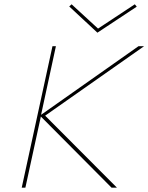

<svg xmlns="http://www.w3.org/2000/svg" viewBox="-20 -873 690 893"><path d="M616 -842 433 -721 302 -843 313 -853 436 -740 607 -853ZM650 -658 190 -335 524 0H499L170 -331L98 0H81L224 -658H240L171 -339L624 -658Z"/></svg>

Font: EauTestInfant Thin
Style: Italic
Weight: 250
Italic angle: -12°
Designer: Christian Thalmann (Catharsis Fonts)
Version: Version 0.001;PS 000.001;hotconv 1.0.88;makeotf.lib2.5.64775